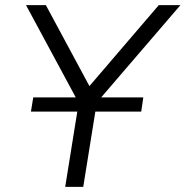

<svg xmlns="http://www.w3.org/2000/svg" viewBox="-20 -725 720 745"><path d="M233 0 292 -367 295 -308 81 -705H158L327 -391L596 -705H680L339 -308L362 -367L303 0ZM100 -292 109 -347H536L528 -292Z"/></svg>

Font: Nunito Sans 7pt Light
Style: Italic
Weight: 300
Italic angle: -9°
Designer: Vernon Adams
Foundry: Vernon Adams
Version: Version 3.101;gftools[0.9.27]